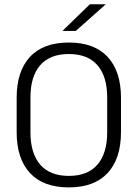

<svg xmlns="http://www.w3.org/2000/svg" viewBox="-20 -844 628 876"><path d="M294 11Q177.5 11 116.8 -54.5Q56 -120 56 -241.5V-398Q56 -519 116.8 -584.5Q177.5 -650 294 -650Q410 -650 471 -584.5Q532 -519 532 -398V-241.5Q532 -120 471 -54.5Q410 11 294 11ZM294 -41.5Q380.5 -41.5 424.8 -93.2Q469 -145 469 -239.5V-400Q469 -495 424.8 -546.2Q380.5 -597.5 294 -597.5Q207.5 -597.5 163.2 -546.2Q119 -495 119 -400V-239.5Q119 -145 163.2 -93.2Q207.5 -41.5 294 -41.5ZM390 -824.5H461.5V-823.5L326 -703H266V-704Z"/></svg>

Font: Anek Bangla Light
Style: Regular
Weight: 300
Designer: Sulekha Rajkumar (Bangla), Yesha Goshar (Latin)
Foundry: Ek Type
Version: Version 1.003